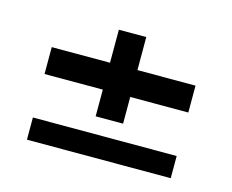

<svg xmlns="http://www.w3.org/2000/svg" viewBox="-61 -589 620 514"><g transform="rotate(15 249.0 -332.0)"><path d="M211 -265.5V-339.5H49.5V-414H211V-505.5H287V-414H448V-339.5H287V-265.5ZM49.5 -157.5V-219H448V-157.5Z"/></g></svg>

Font: Big Shoulders Stencil Text Thin SemiBold
Style: Regular
Weight: 600
Version: Version 2.001